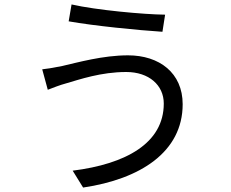

<svg xmlns="http://www.w3.org/2000/svg" viewBox="-20 -801 1040 864"><path d="M717 -335C717 -157 547 -63 307 -33L354 43C611 5 802 -117 802 -332C802 -473 697 -552 556 -552C443 -552 330 -520 260 -504C231 -498 197 -492 170 -489L195 -397C219 -406 248 -418 278 -426C337 -443 434 -477 548 -477C650 -477 717 -418 717 -335ZM302 -781 289 -705C401 -685 601 -665 711 -658L723 -735C626 -736 411 -756 302 -781Z"/></svg>

Font: Noto Sans JP Regular
Style: Regular
Weight: 400
Designer: Ryoko NISHIZUKA (kana & ideographs); Paul D. Hunt (Latin, Greek & Cyrillic); Wenlong ZHANG (bopomofo); Sandoll Communica
Foundry: Adobe Systems Incorporated
Version: Version 1.004;PS 1.004;hotconv 1.0.82;makeotf.lib2.5.63406